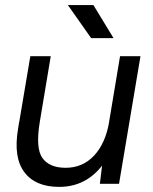

<svg xmlns="http://www.w3.org/2000/svg" viewBox="-20 -720 598 752"><path d="M382.2 -92 450.2 -500H530.2L446.2 0H371.2ZM236.2 -62.8Q303.3 -62.5 348.2 -110.3Q393.2 -158.2 407.7 -243.2L446.7 -239.8Q432.8 -160.3 401.2 -104Q369.5 -47.7 321.4 -17.8Q273.3 12 212 12Q118.3 12 75.1 -46Q31.8 -104 50.8 -215.7L55 -242.3H135.8Q118.8 -139.5 146 -101.3Q173.2 -63.2 236.2 -62.8ZM98.8 -500H178.8L135.8 -242.3L51.7 -220.7ZM245.8 -700.2H345.8L424.7 -570.7H337Z"/></svg>

Font: Oak Sans Light Italic
Style: Regular
Weight: 400
Italic angle: -9.5°
Foundry: Erik Kennedy, Walven
Version: Version 1.000;Glyphs 3.1.2 (3151)